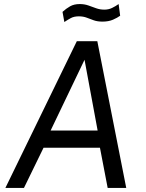

<svg xmlns="http://www.w3.org/2000/svg" viewBox="-20 -926 721 946"><path d="M6.5 0 358.5 -723H459.5L602 0H510.5L472.5 -198H194.5L98 0ZM229.5 -283H461L396.5 -631.5ZM297 -817.5 288 -867.5Q306 -884 325.5 -895Q345 -906 373 -906Q396 -906 415.8 -899Q435.5 -892 454.2 -885.2Q473 -878.5 494 -878.5Q515 -878.5 532 -886.8Q549 -895 564.5 -906L572 -848.5Q558.5 -838.5 536.8 -829Q515 -819.5 485 -819.5Q460 -819.5 442 -826Q424 -832.5 407 -839Q390 -845.5 368.5 -845.5Q345 -845.5 329.2 -837Q313.5 -828.5 297 -817.5Z"/></svg>

Font: Public Sans
Style: Italic
Weight: 400
Italic angle: -8°
Designer: The Public Sans project authors (U.S. Web Design System). Libre Franklin designed by Pablo Impallari and Rodrigo Fuenzal
Version: Version 1.008; ttfautohint (v1.8.1) -l 8 -r 50 -G 200 -x 14 